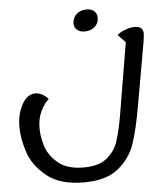

<svg xmlns="http://www.w3.org/2000/svg" viewBox="-60 -700 896 1031"><g transform="rotate(-5 387.5 -184.0)"><path d="M740 -489Q740 -478 735 -446.5Q730 -415 720 -361L676 -111Q654 16 628.5 93Q603 170 537.5 224Q472 278 351 278Q222 278 150.5 219.5Q79 161 55 87Q31 13 31 -49Q31 -118 59.5 -169.5Q88 -221 132 -221Q152 -221 171.5 -209.5Q191 -198 201 -184Q177 -165 157.5 -124.5Q138 -84 138 -32Q138 10 153 61.5Q168 113 217 155.5Q266 198 357 198Q438 198 481.5 162.5Q525 127 542.5 74.5Q560 22 575 -65Q634 -417 631 -400L640 -452L599 -495Q617 -510 644.5 -520Q672 -530 695 -530Q740 -530 740 -489ZM369 -576Q369 -607 390.5 -626.5Q412 -646 445 -646Q470 -646 485.5 -633Q501 -620 501 -598Q501 -567 480 -548Q459 -529 425 -529Q400 -529 384.5 -542Q369 -555 369 -576Z"/></g></svg>

Font: Lemonada Light
Style: Regular
Weight: 300
Designer: Mohamed Gaber (Arabic) Eduardo Tunni (Latin)
Foundry: Kief Type Foundry
Version: Version 3.006